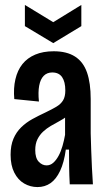

<svg xmlns="http://www.w3.org/2000/svg" viewBox="-20 -748 432 779"><path d="M132 11Q103 11 78 -3.5Q53 -18 38 -47.5Q23 -77 23 -120Q23 -158 34.5 -185Q46 -212 66 -231.5Q86 -251 111.5 -265Q137 -279 165 -292Q192 -305 209.5 -315.5Q227 -326 236 -341Q245 -356 245 -381Q245 -416 232 -435Q219 -454 192 -454Q171 -454 157.5 -440.5Q144 -427 139 -400.5Q134 -374 138 -336L38 -346Q34 -390 42.5 -426.5Q51 -463 71 -488Q91 -513 123 -526.5Q155 -540 198 -540Q251 -540 284.5 -518.5Q318 -497 333 -454Q348 -411 348 -346V-207Q349 -176 350 -140Q351 -104 353 -67.5Q355 -31 357 0H263Q261 -36 260.5 -71Q260 -106 260 -141H247Q240 -89 224 -55Q208 -21 185 -5Q162 11 132 11ZM169 -77Q184 -77 196 -87.5Q208 -98 217.5 -115.5Q227 -133 233.5 -155.5Q240 -178 244 -201V-291L274 -301Q266 -287 251.5 -276Q237 -265 220 -256Q203 -247 186 -237Q169 -227 155 -214Q141 -201 132 -183Q123 -165 123 -139Q123 -107 137 -92Q151 -77 169 -77ZM81 -728 196 -658 310 -728V-642L196 -573L81 -642Z"/></svg>

Font: Bricolage Grotesque 48pt Condensed Medium
Style: Regular
Weight: 500
Width: 3
Designer: Mathieu Triay
Foundry: Atelier Triay
Version: Version 1.001;gftools[0.9.33.dev8+g029e19f]